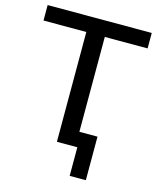

<svg xmlns="http://www.w3.org/2000/svg" viewBox="-126 -794 863 1044"><g transform="rotate(15 305.5 -272.0)"><path d="M367 161V0H252V-618H11V-705H597V-618H356V-84H458V161Z"/></g></svg>

Font: Mulish SemiBold
Style: Regular
Weight: 600
Designer: Vernon Adams
Foundry: Vernon Adams
Version: Version 3.603; ttfautohint (v1.8.3)